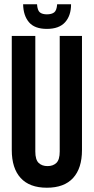

<svg xmlns="http://www.w3.org/2000/svg" viewBox="-20 -868 438 897"><path d="M145 -700V-160Q145 -122 160.5 -107Q176 -92 202 -92Q228 -92 243.5 -107Q259 -122 259 -160V-700H363V-167Q363 -82 321.5 -36.5Q280 9 199 9Q118 9 76.5 -36.5Q35 -82 35 -167V-700ZM247 -848H312Q312 -795 284 -764Q256 -733 199 -733Q142 -733 115.5 -764Q89 -795 88 -848H153Q155 -819 166.5 -810Q178 -801 199 -801Q221 -801 233 -810Q245 -819 247 -848Z"/></svg>

Font: Bebas Neue
Style: Regular
Weight: 400
Designer: Ryoichi Tsunekawa
Foundry: Ryoichi Tsunekawa
Version: Version 1.300